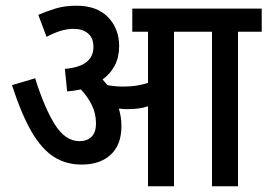

<svg xmlns="http://www.w3.org/2000/svg" viewBox="-20 -652 936 672"><path d="M405 -211Q405 -145 367.5 -110.5Q330 -76 266 -76Q211 -76 168.5 -103Q126 -130 90.5 -191Q55 -252 22 -354L103 -378Q136 -273 172.5 -215.5Q209 -158 258 -158Q285 -158 300.5 -173.5Q316 -189 316 -220Q316 -255 301 -285Q286 -315 263 -339Q240 -334 215 -332L207 -411Q307 -419 307 -488Q307 -519 288 -535Q269 -551 238 -551Q214 -551 190.5 -543.5Q167 -536 143 -523L114 -600Q144 -613 175.5 -622.5Q207 -632 248 -632Q319 -632 358 -592Q397 -552 397 -490Q397 -452 381.5 -422.5Q366 -393 339 -374Q348 -364 356 -354Q383 -349 413 -349Q460 -349 498 -362V-541H443V-622H896V-541H813V0H722V-541H589V0H498V-280Q480 -274 462 -272Q444 -270 424 -270Q412 -270 396 -272Q400 -258 402.5 -243Q405 -228 405 -211Z"/></svg>

Font: Noto Sans Condensed Medium
Style: Italic
Weight: 500
Width: 3
Italic angle: -12°
Designer: Monotype Design Team
Foundry: Monotype Imaging Inc.
Version: Version 2.013; ttfautohint (v1.8.4.7-5d5b)